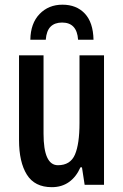

<svg xmlns="http://www.w3.org/2000/svg" viewBox="-20 -773 516 803"><path d="M415 -541.5V0H334L322.8 -73.2H316.4Q298.8 -33.2 268.6 -11.7Q238.3 9.8 196.8 9.8Q125 9.8 92.3 -42.7Q59.6 -95.2 59.6 -187V-541.5H162.1V-213.9Q162.1 -82 222.2 -82Q274.4 -82 293.5 -126.5Q312.5 -170.9 312.5 -258.8V-541.5ZM241.2 -753.4Q299.8 -753.4 334.7 -716.3Q369.6 -679.2 371.1 -606.9H306.6Q301.8 -678.7 239.7 -678.7Q209 -678.7 191.7 -661.6Q174.3 -644.5 171.4 -606.9H106.9Q107.9 -675.3 145.5 -714.4Q183.1 -753.4 241.2 -753.4Z"/></svg>

Font: Open Sans Condensed SemiBold
Style: Regular
Weight: 600
Width: 3
Designer: Monotype Design Team
Foundry: Monotype Imaging Inc.
Version: Version 3.000; ttfautohint (v1.8.4)